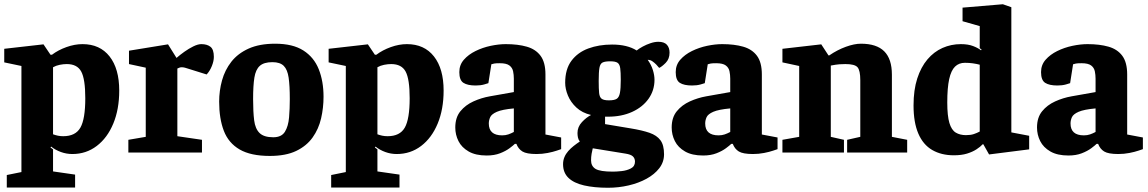

<svg xmlns="http://www.w3.org/2000/svg" viewBox="-20 -719 5411 905"><path d="M12 165V106L81 92V-408L0 -425V-489L185 -510L218 -461H225Q254 -483 293 -497Q332 -511 369 -511Q451 -511 496.5 -453Q542 -395 542 -292Q542 -204 514 -136.5Q486 -69 436 -31Q386 7 321 7Q293 7 267 -2.5Q241 -12 221 -28L218 -24L230 -15V89L334 104V165ZM278 -77Q336 -77 359 -117.5Q382 -158 382 -256Q382 -346 363 -381.5Q344 -417 295 -417Q279 -417 261.5 -413.5Q244 -410 230 -402V-86Q241 -82 252.5 -79.5Q264 -77 278 -77Z M585 0V-60L667 -74V-400L588 -417V-480L772 -510L812 -446Q828 -460 849 -475Q870 -490 891.5 -500.5Q913 -511 929 -511Q956 -511 972 -498.5Q988 -486 988 -451Q988 -431 978.5 -407.5Q969 -384 954 -368L871 -394Q860 -398 851.5 -400Q843 -402 837 -402Q830 -402 825.5 -400Q821 -398 816 -396V-77L932 -60V0Z M1252 16Q1162 16 1109.5 -14.5Q1057 -45 1035 -102.5Q1013 -160 1013 -240Q1013 -291 1026.5 -340Q1040 -389 1070.5 -428Q1101 -467 1152 -490Q1203 -513 1277 -513Q1360 -513 1410 -481Q1460 -449 1482.5 -392.5Q1505 -336 1505 -263Q1505 -211 1493.5 -161Q1482 -111 1453.5 -71Q1425 -31 1376 -7.5Q1327 16 1252 16ZM1268 -72Q1307 -72 1323 -98Q1339 -124 1342.5 -165.5Q1346 -207 1346 -252Q1346 -315 1340.5 -353Q1335 -391 1317.5 -408.5Q1300 -426 1264 -426Q1224 -426 1204.5 -408.5Q1185 -391 1179 -353Q1173 -315 1173 -252Q1173 -192 1178 -152Q1183 -112 1203.5 -92Q1224 -72 1268 -72Z M1541 165V106L1610 92V-408L1529 -425V-489L1714 -510L1747 -461H1754Q1783 -483 1822 -497Q1861 -511 1898 -511Q1980 -511 2025.5 -453Q2071 -395 2071 -292Q2071 -204 2043 -136.5Q2015 -69 1965 -31Q1915 7 1850 7Q1822 7 1796 -2.5Q1770 -12 1750 -28L1747 -24L1759 -15V89L1863 104V165ZM1807 -77Q1865 -77 1888 -117.5Q1911 -158 1911 -256Q1911 -346 1892 -381.5Q1873 -417 1824 -417Q1808 -417 1790.5 -413.5Q1773 -410 1759 -402V-86Q1770 -82 1781.5 -79.5Q1793 -77 1807 -77Z M2274 14Q2222 14 2189 -5Q2156 -24 2141 -54Q2126 -84 2126 -118Q2126 -165 2150 -194.5Q2174 -224 2211.5 -241Q2249 -258 2289 -265L2402 -285V-348Q2402 -366 2398.5 -383Q2395 -400 2381 -410.5Q2367 -421 2336 -421Q2318 -421 2309.5 -419.5Q2301 -418 2296 -416L2282 -327Q2280 -326 2262.5 -321Q2245 -316 2222 -316Q2184 -316 2164.5 -328.5Q2145 -341 2145 -379Q2145 -413 2166.5 -437.5Q2188 -462 2221.5 -478.5Q2255 -495 2293 -503Q2331 -511 2364 -511Q2421 -511 2463 -499Q2505 -487 2528 -456Q2551 -425 2551 -368V-85L2625 -71V-16Q2622 -15 2604.5 -9Q2587 -3 2561.5 2Q2536 7 2509 7Q2462 7 2442.5 -5Q2423 -17 2414 -41H2407Q2400 -34 2382 -20.5Q2364 -7 2337 3.5Q2310 14 2274 14ZM2347 -81Q2363 -81 2376 -85.5Q2389 -90 2402 -97V-208Q2347 -203 2322 -192Q2297 -181 2290.5 -166.5Q2284 -152 2284 -137Q2284 -81 2347 -81Z M2846 166Q2781 166 2733 155Q2685 144 2659.5 119.5Q2634 95 2634 55Q2634 37 2640.5 21.5Q2647 6 2658.5 -7Q2670 -20 2684 -31Q2698 -42 2713 -52Q2706 -61 2704 -71.5Q2702 -82 2702 -92Q2702 -121 2723 -143.5Q2744 -166 2766 -177Q2724 -187 2697 -212Q2670 -237 2657 -268.5Q2644 -300 2644 -329Q2644 -393 2673.5 -432.5Q2703 -472 2753 -490.5Q2803 -509 2865 -509Q2901 -509 2930 -502Q2959 -495 2981 -481Q2992 -490 3009.5 -499.5Q3027 -509 3046.5 -515.5Q3066 -522 3083 -522Q3111 -522 3123.5 -508Q3136 -494 3136 -471Q3136 -441 3117.5 -422.5Q3099 -404 3087 -399L3073 -415Q3064 -424 3054.5 -430.5Q3045 -437 3033 -437Q3050 -413 3057.5 -388.5Q3065 -364 3065 -343Q3065 -293 3037 -253.5Q3009 -214 2959.5 -191.5Q2910 -169 2846 -169H2832V-134L2952 -114Q3007 -105 3041.5 -93Q3076 -81 3093 -58Q3110 -35 3110 8Q3110 45 3087.5 74Q3065 103 3027.5 123.5Q2990 144 2943 155Q2896 166 2846 166ZM2869 90Q2885 90 2909.5 87.5Q2934 85 2953.5 75Q2973 65 2973 43Q2973 28 2963.5 18.5Q2954 9 2928 5L2774 -20Q2771 -9 2768.5 6Q2766 21 2766 37Q2766 64 2787 77Q2808 90 2869 90ZM2850 -246Q2875 -246 2886.5 -253Q2898 -260 2902 -281Q2906 -302 2906 -343Q2906 -378 2903.5 -397Q2901 -416 2891 -423Q2881 -430 2856 -430Q2832 -430 2820.5 -424.5Q2809 -419 2805.5 -399.5Q2802 -380 2802 -337Q2802 -300 2804 -280.5Q2806 -261 2816 -253.5Q2826 -246 2850 -246Z M3294 14Q3242 14 3209 -5Q3176 -24 3161 -54Q3146 -84 3146 -118Q3146 -165 3170 -194.5Q3194 -224 3231.5 -241Q3269 -258 3309 -265L3422 -285V-348Q3422 -366 3418.5 -383Q3415 -400 3401 -410.5Q3387 -421 3356 -421Q3338 -421 3329.5 -419.5Q3321 -418 3316 -416L3302 -327Q3300 -326 3282.5 -321Q3265 -316 3242 -316Q3204 -316 3184.5 -328.5Q3165 -341 3165 -379Q3165 -413 3186.5 -437.5Q3208 -462 3241.5 -478.5Q3275 -495 3313 -503Q3351 -511 3384 -511Q3441 -511 3483 -499Q3525 -487 3548 -456Q3571 -425 3571 -368V-85L3645 -71V-16Q3642 -15 3624.5 -9Q3607 -3 3581.5 2Q3556 7 3529 7Q3482 7 3462.5 -5Q3443 -17 3434 -41H3427Q3420 -34 3402 -20.5Q3384 -7 3357 3.5Q3330 14 3294 14ZM3367 -81Q3383 -81 3396 -85.5Q3409 -90 3422 -97V-208Q3367 -203 3342 -192Q3317 -181 3310.5 -166.5Q3304 -152 3304 -137Q3304 -81 3367 -81Z M3668 0V-60L3747 -74V-408L3668 -425V-489L3851 -510L3885 -458H3889Q3927 -484 3967 -498.5Q4007 -513 4038 -513Q4112 -513 4148 -477Q4184 -441 4184 -367V-74L4256 -60V0H3973V-60L4035 -74V-341Q4035 -387 4022 -402Q4009 -417 3965 -417Q3952 -417 3937 -416Q3922 -415 3896 -410V-74L3958 -60V0Z M4476 13Q4417 13 4374 -12Q4331 -37 4308.5 -89.5Q4286 -142 4286 -222Q4286 -295 4303.5 -349Q4321 -403 4351.5 -439Q4382 -475 4422.5 -493Q4463 -511 4509 -511Q4543 -511 4566.5 -502Q4590 -493 4604 -482L4607 -485L4598 -492V-596L4517 -619V-683L4707 -699L4747 -685V-95L4831 -79V-15L4642 9L4615 -39H4612Q4601 -27 4582.5 -15Q4564 -3 4538 5Q4512 13 4476 13ZM4533 -82Q4555 -82 4570 -87Q4585 -92 4598 -99V-414Q4583 -418 4565.5 -420.5Q4548 -423 4528 -423Q4500 -423 4481.5 -405Q4463 -387 4454 -346Q4445 -305 4445 -236Q4445 -173 4455 -139.5Q4465 -106 4485 -94Q4505 -82 4533 -82Z M5016 14Q4964 14 4931 -5Q4898 -24 4883 -54Q4868 -84 4868 -118Q4868 -165 4892 -194.5Q4916 -224 4953.5 -241Q4991 -258 5031 -265L5144 -285V-348Q5144 -366 5140.5 -383Q5137 -400 5123 -410.5Q5109 -421 5078 -421Q5060 -421 5051.5 -419.5Q5043 -418 5038 -416L5024 -327Q5022 -326 5004.5 -321Q4987 -316 4964 -316Q4926 -316 4906.5 -328.5Q4887 -341 4887 -379Q4887 -413 4908.5 -437.5Q4930 -462 4963.5 -478.5Q4997 -495 5035 -503Q5073 -511 5106 -511Q5163 -511 5205 -499Q5247 -487 5270 -456Q5293 -425 5293 -368V-85L5367 -71V-16Q5364 -15 5346.5 -9Q5329 -3 5303.5 2Q5278 7 5251 7Q5204 7 5184.5 -5Q5165 -17 5156 -41H5149Q5142 -34 5124 -20.5Q5106 -7 5079 3.5Q5052 14 5016 14ZM5089 -81Q5105 -81 5118 -85.5Q5131 -90 5144 -97V-208Q5089 -203 5064 -192Q5039 -181 5032.5 -166.5Q5026 -152 5026 -137Q5026 -81 5089 -81Z"/></svg>

Font: Faustina ExtraBold
Style: Regular
Weight: 800
Designer: Alfonso Garcia
Foundry: http://www.omnibus-type.com
Version: Version 1.200